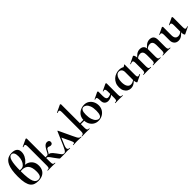

<svg xmlns="http://www.w3.org/2000/svg" viewBox="345 -2176 3641 3641"><g transform="rotate(-45 2165.0 -355.5)"><path d="M239 -365 273 -386Q323 -386 367 -363.5Q411 -341 439 -296.5Q467 -252 467 -186Q467 -128 444 -83Q421 -38 373.5 -12.5Q326 13 253 13Q204 13 164 -0.5Q124 -14 95.5 -49.5Q67 -85 51.5 -151Q36 -217 36 -322Q36 -419 47.5 -488Q59 -557 80.5 -603Q102 -649 131.5 -676Q161 -703 197 -714Q233 -725 273 -725Q344 -725 381.5 -694.5Q419 -664 419 -602Q419 -549 393.5 -499Q368 -449 327 -413Q286 -377 239 -365ZM274 -5Q318 -5 337.5 -36Q357 -67 357 -143Q357 -253 313 -305.5Q269 -358 188 -358Q181 -358 165 -357Q149 -356 132 -350V-382Q149 -380 164.5 -379.5Q180 -379 187 -379Q224 -379 253.5 -407Q283 -435 300.5 -482Q318 -529 318 -585Q318 -647 299 -677.5Q280 -708 248 -708Q222 -708 203 -688Q184 -668 171.5 -625.5Q159 -583 153 -516.5Q147 -450 147 -358Q147 -247 156 -177.5Q165 -108 182 -70.5Q199 -33 222.5 -19Q246 -5 274 -5Z M518 0Q515 0 515 -6Q515 -12 518 -12Q553 -12 563 -25Q573 -38 573 -81V-589Q573 -623 567 -638.5Q561 -654 544 -654Q530 -654 506 -643Q503 -642 500 -648Q497 -654 499 -655L645 -724Q648 -725 650 -725Q655 -725 660.5 -720.5Q666 -716 666 -712V-81Q666 -38 676 -25Q686 -12 720 -12Q723 -12 723 -6Q723 0 720 0Q699 0 673.5 -1Q648 -2 621 -2Q593 -2 566.5 -1Q540 0 518 0ZM857 0Q851 0 846.5 -0.5Q842 -1 834.5 -8.5Q827 -16 812 -36.5Q797 -57 768 -96Q742 -133 727.5 -153Q713 -173 701.5 -181.5Q690 -190 674.5 -190.5Q659 -191 630 -189L629 -207Q661 -210 684 -210.5Q707 -211 714 -211Q744 -211 762.5 -207Q781 -203 795.5 -193Q810 -183 825.5 -164.5Q841 -146 864 -116Q889 -85 903.5 -62Q918 -39 933.5 -26Q949 -13 976 -12Q979 -12 979 -6Q979 0 976 0ZM714 -191V-211Q723 -211 732 -221Q741 -231 748 -244Q755 -257 759 -265Q786 -320 807.5 -348Q829 -376 848 -386Q867 -396 887 -396Q918 -396 931.5 -382Q945 -368 945 -347Q945 -325 932.5 -310.5Q920 -296 894 -296Q880 -296 871.5 -300Q863 -304 855.5 -308Q848 -312 834 -312Q824 -312 816 -308Q808 -304 800 -292Q792 -280 780 -257Q764 -223 747.5 -207Q731 -191 714 -191Z M972 0Q968 0 968 -6Q968 -12 972 -12Q983 -12 995.5 -21.5Q1008 -31 1024 -57Q1040 -83 1061 -132L1177 -401Q1179 -405 1183 -405Q1187 -405 1189 -401L1313 -137Q1337 -86 1351.5 -59Q1366 -32 1381 -22Q1396 -12 1418 -12Q1423 -12 1423 -6Q1423 0 1418 0Q1391 0 1361.5 -2Q1332 -4 1304 -4Q1280 -4 1253.5 -2Q1227 0 1204 0Q1200 0 1200 -6Q1200 -12 1204 -12Q1245 -12 1245 -30Q1245 -48 1228 -84L1138 -275L1182 -352L1084 -123Q1065 -78 1066 -54Q1067 -30 1081 -21Q1095 -12 1114 -12Q1119 -12 1119 -6Q1119 0 1114 0Q1095 0 1081.5 -2Q1068 -4 1045 -4Q1026 -4 1016 -3Q1006 -2 996.5 -1Q987 0 972 0Z M1537 -181V-205H1712V-181ZM1870 13Q1810 13 1766 -16Q1722 -45 1698.5 -93Q1675 -141 1675 -196Q1675 -249 1694 -287Q1713 -325 1744.5 -350Q1776 -375 1813 -387Q1850 -399 1886 -399Q1947 -399 1990 -369Q2033 -339 2055.5 -292Q2078 -245 2078 -192Q2078 -131 2049 -84.5Q2020 -38 1973 -12.5Q1926 13 1870 13ZM1901 -8Q1940 -8 1957 -46Q1974 -84 1974 -151Q1974 -235 1954 -284.5Q1934 -334 1905 -355.5Q1876 -377 1849 -377Q1815 -377 1796.5 -344.5Q1778 -312 1778 -241Q1778 -163 1796.5 -111.5Q1815 -60 1843.5 -34Q1872 -8 1901 -8ZM1438 0Q1436 0 1436 -6Q1436 -12 1438 -12Q1469 -12 1480.5 -26.5Q1492 -41 1492 -81V-589Q1492 -623 1486 -638.5Q1480 -654 1463 -654Q1449 -654 1425 -643Q1422 -642 1419 -648Q1416 -654 1418 -655L1564 -724Q1567 -725 1569 -725Q1574 -725 1579.5 -720.5Q1585 -716 1585 -712V-81Q1585 -41 1596.5 -26.5Q1608 -12 1639 -12Q1643 -12 1643 -6Q1643 0 1639 0Q1619 0 1593.5 -1Q1568 -2 1539 -2Q1510 -2 1484 -1Q1458 0 1438 0Z M2265 -122Q2221 -122 2192 -149Q2163 -176 2163 -236Q2163 -271 2157.5 -298Q2152 -325 2132 -325Q2127 -325 2121 -323.5Q2115 -322 2107 -318Q2103 -317 2100.5 -323Q2098 -329 2101 -330L2235 -394Q2238 -395 2240 -395Q2245 -395 2250.5 -390.5Q2256 -386 2256 -382V-264Q2256 -216 2269.5 -193.5Q2283 -171 2311 -171Q2334 -171 2364.5 -183Q2395 -195 2413 -213L2418 -201Q2377 -155 2337.5 -138.5Q2298 -122 2265 -122ZM2329 0Q2326 0 2326 -6Q2326 -12 2329 -12Q2364 -12 2374 -25Q2384 -38 2384 -81V-260Q2384 -293 2376.5 -309Q2369 -325 2353 -325Q2348 -325 2342 -323.5Q2336 -322 2328 -318Q2324 -317 2321.5 -323Q2319 -329 2322 -330L2456 -394Q2459 -395 2461 -395Q2466 -395 2471.5 -390.5Q2477 -386 2477 -382V-81Q2477 -38 2487 -25Q2497 -12 2531 -12Q2534 -12 2534 -6Q2534 0 2531 0Q2510 0 2484.5 -1Q2459 -2 2432 -2Q2404 -2 2377 -1Q2350 0 2329 0Z M2739 13Q2699 13 2664.5 -7.5Q2630 -28 2609.5 -67.5Q2589 -107 2589 -164Q2589 -220 2608.5 -263Q2628 -306 2661.5 -336.5Q2695 -367 2737.5 -382.5Q2780 -398 2825 -398Q2863 -398 2894 -386.5Q2925 -375 2950 -352L2877 -288Q2877 -314 2867.5 -334Q2858 -354 2840.5 -365.5Q2823 -377 2799 -377Q2765 -377 2741 -353.5Q2717 -330 2704.5 -290Q2692 -250 2692 -198Q2692 -123 2718 -81.5Q2744 -40 2790 -40Q2810 -40 2828.5 -46.5Q2847 -53 2864 -63.5Q2881 -74 2894 -84L2902 -77Q2881 -56 2857 -35Q2833 -14 2804 -0.5Q2775 13 2739 13ZM2904 14Q2894 14 2885.5 -11Q2877 -36 2877 -82V-359Q2905 -366 2924 -373Q2943 -380 2961 -398Q2963 -400 2967 -398.5Q2971 -397 2971 -394V-109Q2971 -78 2978 -66Q2985 -54 2999 -54Q3006 -54 3016.5 -57Q3027 -60 3040 -65Q3044 -67 3047 -61.5Q3050 -56 3047 -54L2909 13Q2907 14 2904 14Z M3605 0Q3602 0 3602 -6Q3602 -12 3605 -12Q3636 -12 3647.5 -26.5Q3659 -41 3659 -81V-225Q3659 -331 3584 -331Q3553 -331 3524 -316Q3495 -301 3477 -275L3472 -287Q3506 -337 3548.5 -367.5Q3591 -398 3641 -398Q3694 -398 3723 -367.5Q3752 -337 3752 -273V-81Q3752 -41 3763.5 -26.5Q3775 -12 3806 -12Q3810 -12 3810 -6Q3810 0 3806 0Q3786 0 3760 -1Q3734 -2 3705 -2Q3677 -2 3651 -1Q3625 0 3605 0ZM3343 0Q3340 0 3340 -6Q3340 -12 3343 -12Q3374 -12 3385.5 -26.5Q3397 -41 3397 -81V-225Q3397 -331 3322 -331Q3291 -331 3262 -316Q3233 -301 3215 -275L3210 -287Q3244 -337 3286.5 -367.5Q3329 -398 3379 -398Q3432 -398 3461 -369Q3490 -340 3490 -284V-81Q3490 -41 3501.5 -26.5Q3513 -12 3544 -12Q3548 -12 3548 -6Q3548 0 3544 0Q3524 0 3498 -1Q3472 -2 3443 -2Q3415 -2 3389 -1Q3363 0 3343 0ZM3086 0Q3083 0 3083 -6Q3083 -12 3086 -12Q3117 -12 3128 -26.5Q3139 -41 3139 -81V-269Q3139 -300 3132 -314.5Q3125 -329 3108 -329Q3099 -329 3087 -325.5Q3075 -322 3060 -315Q3056 -313 3054 -319Q3052 -325 3054 -326L3193 -394Q3199 -396 3200 -396Q3211 -396 3222 -372Q3233 -348 3233 -303V-81Q3233 -41 3244.5 -26.5Q3256 -12 3287 -12Q3290 -12 3290 -6Q3290 0 3287 0Q3267 0 3241 -1Q3215 -2 3186 -2Q3158 -2 3132 -1Q3106 0 3086 0Z M4016 12Q3961 12 3929.5 -23Q3898 -58 3898 -113V-260Q3898 -293 3890.5 -309Q3883 -325 3867 -325Q3856 -325 3842 -318Q3838 -317 3835.5 -323Q3833 -329 3836 -330L3970 -394Q3973 -395 3975 -395Q3980 -395 3985.5 -390.5Q3991 -386 3991 -382V-161Q3991 -107 4011.5 -80Q4032 -53 4074 -53Q4103 -53 4132 -69.5Q4161 -86 4178 -111L4184 -99Q4150 -50 4108 -19Q4066 12 4016 12ZM4252 -382V-116Q4252 -82 4258.5 -68Q4265 -54 4280 -54Q4287 -54 4297.5 -57Q4308 -60 4321 -65Q4325 -67 4328 -61.5Q4331 -56 4328 -54L4190 13Q4188 14 4185 14Q4175 14 4167 -11Q4159 -36 4159 -82V-260Q4159 -293 4151.5 -309Q4144 -325 4128 -325Q4117 -325 4102 -318Q4099 -317 4096.5 -323Q4094 -329 4097 -330L4231 -394Q4233 -395 4236 -395Q4241 -395 4246.5 -390.5Q4252 -386 4252 -382Z"/></g></svg>

Font: Cormorant Infant Light
Style: Regular
Weight: 300
Designer: Christian Thalmann (Catharsis Fonts)
Foundry: Catharsis Fonts
Version: Version 4.001